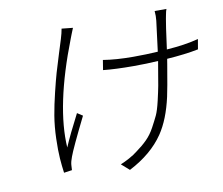

<svg xmlns="http://www.w3.org/2000/svg" viewBox="-83 -834 1136 979"><g transform="rotate(-10 485.0 -345.0)"><path d="M294.4 -726.9 352.3 -720.9Q348.7 -713.4 341.6 -694.6Q334.5 -675.8 331.7 -669Q203.8 -340.6 217.7 -125Q244.3 -187.9 296.9 -289.1L324.9 -271Q247.9 -115.8 233.3 -74.9Q224.1 -51.1 222.7 -34.1Q221.6 -9.6 221.2 -7.1L179.3 -1.1Q174.4 -35.5 171.3 -76.5Q168.3 -117.5 170.1 -179.5Q171.9 -241.5 181.1 -296.9Q190 -349.8 205.1 -411.9Q220.2 -474.1 230.6 -510.1Q241.1 -546.2 260.1 -606.7Q279.1 -667.3 281.6 -675.1Q290.5 -703.8 294.4 -726.9ZM969.8 -554 960.9 -502.1Q892.8 -488.3 797.9 -481.9L793.3 -453.8Q772.7 -329.9 763.8 -290.8Q738.6 -177.6 690.7 -106.9Q630.3 -17.8 512.8 43L471.9 7.1Q494 -1.8 518.8 -15.4Q543.7 -29.1 561.1 -43Q593.8 -66.4 618.3 -90.9Q642.8 -115.4 661 -149.1Q679.3 -182.9 690.5 -206.7Q701.7 -230.5 713.1 -279.5Q724.4 -328.5 729.2 -354.4Q734 -380.3 744.7 -445.7Q745.7 -451 746.1 -453.8L750.4 -479Q691.8 -475.1 622.5 -475.1Q530.2 -475.1 465.9 -481.9L474.1 -533Q541.5 -522 630.3 -522Q698.5 -522 757.1 -525.9Q770.2 -624.6 777 -682.9Q779.8 -706.7 777.3 -733H838.4Q836.3 -727.6 834.5 -720.7Q832.7 -713.8 830.6 -702.2Q828.5 -690.7 827.1 -683.9Q822.8 -664.8 804.7 -529.1Q899.5 -535.5 969.8 -554Z"/></g></svg>

Font: Karasuma Gothic
Style: Light Italic
Weight: 300
Italic angle: 9.39998°
Designer: Rasmus Andersson / Ryoko Nishizuka
Foundry: rsms
Version: Version 1.00